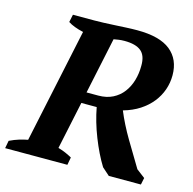

<svg xmlns="http://www.w3.org/2000/svg" viewBox="-128 -813 924 918"><g transform="rotate(15 334.0 -354.0)"><path d="M222 -67Q243 -61 260 -53.5Q277 -46 291 -38L284 0H-24L-17 -38Q8 -50 29.5 -56.5Q51 -63 72 -67L192 -633Q143 -644 116 -662L124 -700H230Q250 -700 275.5 -701Q301 -702 329 -703.5Q357 -705 386 -706.5Q415 -708 441 -708Q552 -708 605.5 -665Q659 -622 659 -543Q659 -506 647 -471.5Q635 -437 611.5 -407.5Q588 -378 553.5 -355.5Q519 -333 473 -320Q499 -257 537.5 -192Q576 -127 613 -66L655 -34L648 0H489L452 -33Q418 -88 389.5 -160.5Q361 -233 348 -303H272ZM395 -643Q379 -643 366 -641Q353 -639 342 -637L283 -358H341Q382 -358 412.5 -373.5Q443 -389 463 -415.5Q483 -442 493 -476Q503 -510 503 -548Q504 -599 477.5 -621Q451 -643 395 -643Z"/></g></svg>

Font: PT Serif
Style: Bold Italic
Weight: 700
Italic angle: -12°
Designer: A.Korolkova, O.Umpeleva, V.Yefimov
Foundry: ParaType Ltd
Version: Version 1.000W OFL